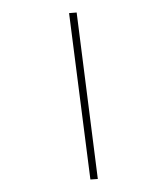

<svg xmlns="http://www.w3.org/2000/svg" viewBox="-212 -901 925 1062"><g transform="rotate(-30 250.0 -370.0)"><path d="M448 -789 89 67 52 49 410 -807Z"/></g></svg>

Font: Kaisei Opti
Style: Regular
Weight: 400
Designer: Font-Kai, 金井和夫
Foundry: KAZUO KANAI
Version: Version 5.003